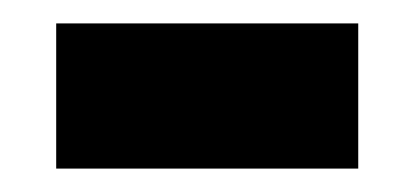

<svg xmlns="http://www.w3.org/2000/svg" viewBox="-20 -350 354 164"><path d="M28 -206H286V-330H28Z"/></svg>

Font: Noto Sans Georgian SemiCondensed Bold
Style: Regular
Weight: 700
Width: 4
Designer: Monotype Design Team, Akaki Razmadze
Foundry: Google LLC
Version: Version 2.005